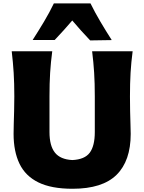

<svg xmlns="http://www.w3.org/2000/svg" viewBox="-20 -1117 865 1152"><path d="M415 15.6Q288.1 15.6 210.2 -22.7Q132.3 -61 96.9 -134.8Q61.5 -208.5 61.5 -314Q61.5 -335.4 62.5 -371.6Q63.5 -407.7 64.7 -451.4Q65.9 -495.1 65.9 -538.6Q65.9 -617.7 62 -680.4Q58.1 -743.2 50.3 -809.6H293.5Q284.7 -743.2 280.8 -680.4Q276.9 -617.7 276.9 -538.6V-324.7Q276.9 -242.2 309.6 -201.2Q342.3 -160.2 414.1 -156.7Q488.3 -160.2 518.6 -200.9Q548.8 -241.7 548.8 -324.7V-538.6Q548.8 -617.7 544.9 -680.4Q541 -743.2 532.7 -809.6H775.9Q767.1 -743.2 763.4 -680.4Q759.8 -617.7 759.8 -538.6Q759.8 -495.1 760.7 -450.7Q761.7 -406.2 762.9 -369.9Q764.2 -333.5 764.2 -313.5Q764.2 -151.9 679.4 -68.1Q594.7 15.6 415 15.6ZM521 -874.5Q492.7 -903.8 466.1 -933.8Q439.5 -963.9 413.6 -994.1Q388.2 -964.4 361.8 -935.1Q335.4 -905.8 308.1 -877H175.8Q210.9 -931.6 243.9 -986.8Q276.9 -1042 303.2 -1096.7H522.9Q549.8 -1042 582.5 -986.8Q615.2 -931.6 650.4 -876.5Z"/></svg>

Font: Pinar-DS2-FD ExtraBold
Style: Regular
Weight: 800
Designer: Amin Abedi
Version: Version 3.000